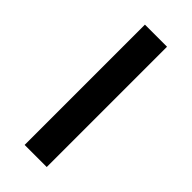

<svg xmlns="http://www.w3.org/2000/svg" viewBox="-170 -521 553 553"><g transform="rotate(45 106.0 -245.0)"><path d="M61 0V-490H151V0Z"/></g></svg>

Font: Cabin VF Beta
Style: Regular
Weight: 400
Designer: Pablo Impallari
Foundry: Pablo Impallari. http://www.impallari.com Igino Marini. http://www.ikern.com
Version: Version 2.200